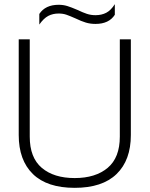

<svg xmlns="http://www.w3.org/2000/svg" viewBox="-20 -888 719 923"><path d="M169 -821Q198 -865 262 -865Q284 -865 303.5 -859Q323 -853 353 -840Q378 -828 397.5 -821.5Q417 -815 439 -815Q468 -815 490.5 -826.5Q513 -838 532 -868V-817Q504 -773 439 -773Q414 -773 392.5 -779.5Q371 -786 344 -799Q317 -811 300 -817Q283 -823 262 -823Q234 -823 212 -811.5Q190 -800 169 -770ZM70 -239V-699H123V-231Q123 -130 181 -81Q239 -32 339 -32Q439 -32 497.5 -81Q556 -130 556 -231V-699H609V-239Q609 -118 540.5 -51.5Q472 15 339 15Q206 15 138 -51.5Q70 -118 70 -239Z"/></svg>

Font: Prompt ExtraLight
Style: Regular
Weight: 275
Designer: Katatrad Team
Foundry: CadsonDemak
Version: Version 1.000